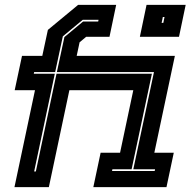

<svg xmlns="http://www.w3.org/2000/svg" viewBox="-20 -770 784 790"><path d="M39.5 0 124 -399H40.5L70.5 -540H154L177 -647L301.5 -750H458L430.5 -618.5H334.5L307.5 -596L295.5 -540H699.5L615 -141.5H695L665 0H364L394 -141.5H474L528.5 -399H265.5L181 0ZM555.5 -618.5 583 -750H744L716.5 -618.5ZM645 -676H652L657 -700H650ZM120.5 -64.5H127.5L212.5 -466.5H605L521.5 -73.5H442.5L441 -66.5H616.5L618 -73.5H528.5L613.5 -473.5H214L245 -617.5L322 -681.5H384L385.5 -688.5H320.5L238.5 -620.5L207 -473.5H120.5L119 -466.5H205.5Z"/></svg>

Font: Tourney Condensed ExtraBold
Style: Italic
Weight: 800
Width: 3
Italic angle: -12°
Designer: Tyler Finck
Foundry: Etcetera Type Co
Version: Version 1.010; ttfautohint (v1.8.3)